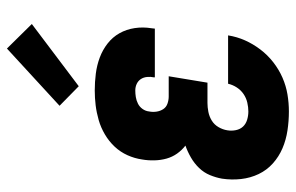

<svg xmlns="http://www.w3.org/2000/svg" viewBox="-166 -658 833 540"><g transform="rotate(-90 250.0 -388.5)"><path d="M206 8Q179 8 152.5 4Q126 0 102.5 -10Q79 -20 60 -37Q41 -54 30 -77Q19 -100 16 -126.5Q13 -153 17 -180Q20 -197 27 -214Q34 -231 47 -244.5Q60 -258 76.5 -267.5Q93 -277 110 -283Q97 -293 87.5 -306.5Q78 -320 73.5 -336Q69 -352 68.5 -370Q68 -388 71 -405Q74 -426 83 -446Q92 -466 107 -482Q122 -498 141.5 -509.5Q161 -521 182 -527Q203 -533 223.5 -535.5Q244 -538 265 -538Q289 -538 312.5 -535Q336 -532 357.5 -524Q379 -516 397 -502Q415 -488 426 -468.5Q437 -449 440.5 -425.5Q444 -402 440 -378Q440 -376 439.5 -373.5Q439 -371 439 -369H302Q302 -370 302 -370.5Q302 -371 302 -372Q304 -381 303 -391Q302 -401 297 -408.5Q292 -416 283.5 -420Q275 -424 265 -424Q256 -424 246.5 -422.5Q237 -421 228 -416.5Q219 -412 213 -403.5Q207 -395 206 -385Q204 -375 205.5 -364.5Q207 -354 212.5 -345.5Q218 -337 228 -333.5Q238 -330 248 -330H305L287 -221H230Q218 -221 205 -218.5Q192 -216 180.5 -209Q169 -202 162 -190Q155 -178 153 -165Q151 -153 153.5 -141Q156 -129 163.5 -121Q171 -113 182.5 -109.5Q194 -106 206 -106Q218 -106 231 -109Q244 -112 255 -119.5Q266 -127 273.5 -138.5Q281 -150 284 -163H420Q416 -138 406 -115.5Q396 -93 380.5 -72.5Q365 -52 344.5 -36Q324 -20 301 -10Q278 0 254 4Q230 8 206 8ZM277 -583 222 -637 383 -785 452 -715Z"/></g></svg>

Font: Iosevka Curly Slab HvObl
Style: Regular
Weight: 900
Italic angle: -9°
Monospace: yes
Designer: Belleve Invis
Foundry: Belleve Invis
Version: Version 11.1.0; ttfautohint (v1.8.3)